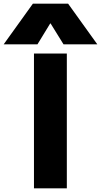

<svg xmlns="http://www.w3.org/2000/svg" viewBox="-109 -1020 547 1040"><path d="M75 0V-730H253V0ZM-89 -780 69 -1000H260L418 -780H235L165 -893H163L94 -780Z"/></svg>

Font: M PLUS 1 ExtraBold
Style: Regular
Weight: 800
Designer: Coji Morishita
Foundry: UNDERFOREST DESIGN
Version: Version 1.001